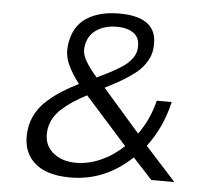

<svg xmlns="http://www.w3.org/2000/svg" viewBox="-52 -774 885 848"><g transform="rotate(5 390.0 -350.0)"><path d="M750 0H647.9L562 -92.8Q443.4 20 290 20Q177.7 20 125 -33.2Q72.3 -86.4 85 -176.8Q90.3 -214.8 108.9 -247.8Q127.4 -280.8 158 -307.6Q188.5 -334.5 219.7 -354.2Q251 -374 292.5 -395Q259.3 -437 241.2 -478Q223.1 -519 229.5 -564.9Q240.7 -644.5 297.1 -682.4Q353.5 -720.2 443.4 -720.2Q626 -720.2 605.5 -573.2Q602.1 -548.3 588.9 -525.4Q575.7 -502.4 558.6 -485.1Q541.5 -467.8 513.9 -449.2Q486.3 -430.7 463.4 -418Q440.4 -405.3 406.7 -388.2L571.8 -199.2Q621.6 -268.6 641.1 -351.1H707.5Q681.6 -237.3 614.7 -148.9ZM309.6 -46.9H309.1Q364.7 -46.9 419.7 -71.5Q474.6 -96.2 519.5 -139.2L333 -348.1Q298.8 -330.1 274.4 -314.2Q250 -298.3 226.6 -277.8Q203.1 -257.3 189.5 -233.6Q175.8 -210 171.9 -183.1Q163.1 -119.6 203.4 -83.3Q243.7 -46.9 309.1 -46.9ZM367.7 -430.2Q400.4 -446.3 418.5 -455.3Q436.5 -464.4 461.4 -479.2Q486.3 -494.1 499.5 -506.1Q512.7 -518.1 523.4 -533.9Q534.2 -549.8 536.6 -566.9Q543.5 -615.2 515.9 -638.2Q488.3 -661.1 437 -661.1Q385.3 -661.1 347.7 -636.5Q310.1 -611.8 302.7 -561Q298.3 -530.3 316.9 -498.5Q335.4 -466.8 367.7 -430.2Z"/></g></svg>

Font: Fivo Sans
Style: Italic
Weight: 400
Designer: Alexander Slobzheninov
Foundry: Alexander Slobzheninov
Version: 1.0